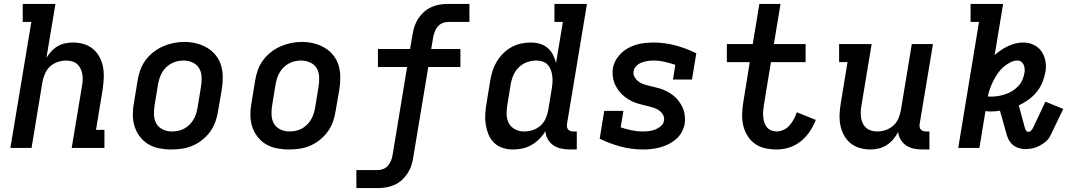

<svg xmlns="http://www.w3.org/2000/svg" viewBox="-20 -755 5447 980"><path d="M33 0 140 -643H96V-735H263L217 -460Q228 -478 242.5 -493.5Q257 -509 275 -519.5Q293 -530 313 -534Q333 -538 352 -538Q381 -538 408 -530Q435 -522 455.5 -504.5Q476 -487 488.5 -463Q501 -439 506 -412Q511 -385 509.5 -356Q508 -327 504 -298L470 -92H513V0H346L398 -313Q401 -329 402 -344.5Q403 -360 400.5 -375Q398 -390 391.5 -404Q385 -418 374.5 -427.5Q364 -437 349 -441.5Q334 -446 318 -446Q297 -446 275.5 -439Q254 -432 237 -417Q220 -402 210.5 -381Q201 -360 197 -339L141 0Z M854 8Q823 8 792.5 2Q762 -4 737 -19Q712 -34 694 -57.5Q676 -81 667 -109.5Q658 -138 658 -169.5Q658 -201 664 -232L682 -342Q686 -369 695.5 -396Q705 -423 722 -446.5Q739 -470 762.5 -488.5Q786 -507 812.5 -518.5Q839 -530 866 -535.5Q893 -541 921 -541Q953 -541 982.5 -533.5Q1012 -526 1037.5 -511Q1063 -496 1081.5 -472.5Q1100 -449 1108.5 -420.5Q1117 -392 1117 -360.5Q1117 -329 1112 -298L1093 -188Q1089 -161 1079.5 -134Q1070 -107 1053 -83.5Q1036 -60 1013 -41.5Q990 -23 963.5 -11.5Q937 0 909 4Q881 8 854 8ZM856 -84Q872 -84 888 -87Q904 -90 918.5 -97.5Q933 -105 945.5 -117Q958 -129 966.5 -143Q975 -157 980 -172Q985 -187 988 -203L1006 -313Q1010 -338 1009 -362.5Q1008 -387 996.5 -406.5Q985 -426 963 -436Q941 -446 917 -446Q901 -446 885.5 -442.5Q870 -439 855.5 -431.5Q841 -424 829 -412.5Q817 -401 808.5 -387Q800 -373 795 -357.5Q790 -342 787 -327L769 -217Q765 -193 766 -168.5Q767 -144 778 -124.5Q789 -105 810.5 -94.5Q832 -84 856 -84Q856 -84 856 -84Q856 -84 856 -84Z M1454 8Q1423 8 1392.5 2Q1362 -4 1337 -19Q1312 -34 1294 -57.5Q1276 -81 1267 -109.5Q1258 -138 1258 -169.5Q1258 -201 1264 -232L1282 -342Q1286 -369 1295.5 -396Q1305 -423 1322 -446.5Q1339 -470 1362.5 -488.5Q1386 -507 1412.5 -518.5Q1439 -530 1466 -535.5Q1493 -541 1521 -541Q1553 -541 1582.5 -533.5Q1612 -526 1637.5 -511Q1663 -496 1681.5 -472.5Q1700 -449 1708.5 -420.5Q1717 -392 1717 -360.5Q1717 -329 1712 -298L1693 -188Q1689 -161 1679.5 -134Q1670 -107 1653 -83.5Q1636 -60 1613 -41.5Q1590 -23 1563.5 -11.5Q1537 0 1509 4Q1481 8 1454 8ZM1456 -84Q1472 -84 1488 -87Q1504 -90 1518.5 -97.5Q1533 -105 1545.5 -117Q1558 -129 1566.5 -143Q1575 -157 1580 -172Q1585 -187 1588 -203L1606 -313Q1610 -338 1609 -362.5Q1608 -387 1596.5 -406.5Q1585 -426 1563 -436Q1541 -446 1517 -446Q1501 -446 1485.5 -442.5Q1470 -439 1455.5 -431.5Q1441 -424 1429 -412.5Q1417 -401 1408.5 -387Q1400 -373 1395 -357.5Q1390 -342 1387 -327L1369 -217Q1365 -193 1366 -168.5Q1367 -144 1378 -124.5Q1389 -105 1410.5 -94.5Q1432 -84 1456 -84Q1456 -84 1456 -84Q1456 -84 1456 -84Z M1799 205V113H1909Q1923 113 1937.5 107Q1952 101 1961.5 89Q1971 77 1976.5 63Q1982 49 1984 35L2058 -413H1909V-505H2073L2086 -580Q2089 -601 2096 -621.5Q2103 -642 2115.5 -661Q2128 -680 2145 -695Q2162 -710 2182.5 -719Q2203 -728 2224 -731.5Q2245 -735 2266 -735H2376V-643H2266Q2252 -643 2238 -637Q2224 -631 2214 -619Q2204 -607 2199 -593Q2194 -579 2191 -565L2181 -505H2330V-413H2166L2089 50Q2086 71 2079 91.5Q2072 112 2059.5 131Q2047 150 2030 165Q2013 180 1992.5 189Q1972 198 1951 201.5Q1930 205 1909 205Z M2598 8Q2570 8 2544.5 -0.5Q2519 -9 2500.5 -27.5Q2482 -46 2472.5 -70.5Q2463 -95 2459 -121.5Q2455 -148 2457 -176Q2459 -204 2464 -232L2482 -342Q2486 -367 2493.5 -391.5Q2501 -416 2514.5 -439Q2528 -462 2547.5 -481.5Q2567 -501 2590 -514Q2613 -527 2638.5 -532.5Q2664 -538 2689 -538Q2713 -538 2735.5 -531.5Q2758 -525 2775 -510.5Q2792 -496 2802.5 -475.5Q2813 -455 2818 -433L2853 -643H2810V-735H2976L2874 -122Q2873 -114 2874 -107Q2875 -100 2879.5 -94.5Q2884 -89 2891 -86.5Q2898 -84 2906 -84H2924V8H2891Q2868 8 2845.5 3.5Q2823 -1 2805 -13Q2787 -25 2776 -44.5Q2765 -64 2764 -86Q2751 -64 2732.5 -45.5Q2714 -27 2692 -14.5Q2670 -2 2646 3Q2622 8 2598 8ZM2656 -84Q2678 -84 2699.5 -91Q2721 -98 2738 -113Q2755 -128 2764.5 -149Q2774 -170 2778 -191L2796 -301Q2799 -318 2800 -334.5Q2801 -351 2799 -367Q2797 -383 2791.5 -398Q2786 -413 2775.5 -424.5Q2765 -436 2749.5 -441Q2734 -446 2717 -446Q2702 -446 2686 -442.5Q2670 -439 2655.5 -431.5Q2641 -424 2629 -412.5Q2617 -401 2608.5 -387Q2600 -373 2595 -357.5Q2590 -342 2587 -327L2569 -217Q2565 -193 2566 -168.5Q2567 -144 2578 -124.5Q2589 -105 2610 -94.5Q2631 -84 2656 -84Q2656 -84 2656 -84Q2656 -84 2656 -84Z M3262 8Q3203 8 3147.5 -7Q3092 -22 3041 -47L3064 -189H3162L3148 -105Q3175 -96 3203.5 -90Q3232 -84 3261 -84Q3277 -84 3293 -86Q3309 -88 3324.5 -94Q3340 -100 3353.5 -111.5Q3367 -123 3369 -139Q3372 -155 3364.5 -168.5Q3357 -182 3345.5 -190.5Q3334 -199 3319.5 -204Q3305 -209 3290.5 -212.5Q3276 -216 3261.5 -219.5Q3247 -223 3232.5 -227.5Q3218 -232 3204.5 -238.5Q3191 -245 3179 -253.5Q3167 -262 3156.5 -271.5Q3146 -281 3137.5 -293Q3129 -305 3122 -318Q3115 -331 3111.5 -345.5Q3108 -360 3107 -375.5Q3106 -391 3108 -406Q3114 -439 3135.5 -466.5Q3157 -494 3187 -510Q3217 -526 3249 -532Q3281 -538 3314 -538Q3373 -538 3428.5 -523Q3484 -508 3534 -483L3512 -349H3415L3427 -424Q3400 -433 3372 -439.5Q3344 -446 3314 -446Q3299 -446 3284 -443.5Q3269 -441 3254.5 -435.5Q3240 -430 3228 -418Q3216 -406 3214 -391Q3211 -376 3218.5 -362.5Q3226 -349 3237.5 -340Q3249 -331 3263 -326Q3277 -321 3292 -317.5Q3307 -314 3321.5 -310.5Q3336 -307 3350.5 -302.5Q3365 -298 3378 -291.5Q3391 -285 3403.5 -277Q3416 -269 3426.5 -259Q3437 -249 3445.5 -237.5Q3454 -226 3461 -212.5Q3468 -199 3471.5 -185Q3475 -171 3476 -155.5Q3477 -140 3475 -124Q3471 -102 3460 -81.5Q3449 -61 3431.5 -45.5Q3414 -30 3393 -19.5Q3372 -9 3350 -3Q3328 3 3306 5.5Q3284 8 3262 8Z M3945 8Q3914 8 3885 1.5Q3856 -5 3833 -21.5Q3810 -38 3795 -62.5Q3780 -87 3773.5 -115Q3767 -143 3768 -173.5Q3769 -204 3774 -234L3807 -438H3690V-530H3822L3856 -735H3964L3930 -530H4092V-438H3915L3879 -219Q3877 -204 3875.5 -189Q3874 -174 3875.5 -159.5Q3877 -145 3881 -131Q3885 -117 3894 -106Q3903 -95 3916.5 -89.5Q3930 -84 3945 -84Q3962 -84 3980 -92.5Q3998 -101 4010.5 -115.5Q4023 -130 4032 -147Q4041 -164 4047 -182L4144 -143Q4132 -112 4113 -83.5Q4094 -55 4067 -33.5Q4040 -12 4008 -2Q3976 8 3945 8Z M4423 8Q4394 8 4367 0Q4340 -8 4319.5 -25.5Q4299 -43 4286.5 -67Q4274 -91 4269 -118Q4264 -145 4265.5 -174Q4267 -203 4272 -232L4306 -438H4263V-530H4429L4377 -217Q4374 -201 4373.5 -185.5Q4373 -170 4375 -155Q4377 -140 4383.5 -126Q4390 -112 4401 -102.5Q4412 -93 4426.5 -88.5Q4441 -84 4457 -84Q4479 -84 4500 -91Q4521 -98 4538.5 -113Q4556 -128 4565 -149Q4574 -170 4578 -191L4634 -530H4742L4674 -122Q4673 -114 4674 -107Q4675 -100 4679.5 -94.5Q4684 -89 4691 -86.5Q4698 -84 4706 -84H4724V8H4691Q4668 8 4646.5 4Q4625 0 4607 -11.5Q4589 -23 4578 -41Q4567 -59 4564 -81Q4554 -61 4539 -43.5Q4524 -26 4505 -14Q4486 -2 4465 3Q4444 8 4423 8Z M5213 6Q5195 6 5177.5 0Q5160 -6 5147 -18Q5134 -30 5126.5 -46Q5119 -62 5115 -80L5084 -190Q5072 -188 5060.5 -187Q5049 -186 5037 -186Q5030 -186 5023 -186.5Q5016 -187 5010 -188L4979 0H4871L4977 -643H4934V-735H5100L5057 -474Q5088 -502 5126 -520Q5164 -538 5203 -538Q5231 -538 5255.5 -526.5Q5280 -515 5295 -494Q5310 -473 5315.5 -446Q5321 -419 5317 -392Q5312 -364 5301.5 -337Q5291 -310 5272.5 -287Q5254 -264 5230 -246.5Q5206 -229 5180 -217L5211 -103Q5213 -96 5217 -89Q5221 -82 5228 -82Q5236 -82 5242 -88Q5248 -94 5252 -101L5316 -236L5407 -199L5342 -64Q5334 -46 5318.5 -33Q5303 -20 5286 -11Q5269 -2 5250.5 2Q5232 6 5213 6ZM5043 -262Q5061 -262 5079 -265.5Q5097 -269 5114.5 -275Q5132 -281 5148.5 -291.5Q5165 -302 5178 -316Q5191 -330 5198.5 -347.5Q5206 -365 5209 -383Q5211 -393 5210 -404Q5209 -415 5205 -424Q5201 -433 5193 -439.5Q5185 -446 5174 -446Q5154 -446 5134.5 -435.5Q5115 -425 5099 -410.5Q5083 -396 5071 -378Q5059 -360 5049.5 -341Q5040 -322 5033 -302.5Q5026 -283 5022 -263Q5027 -262 5032.5 -262Q5038 -262 5043 -262Z"/></svg>

Font: Iosevka Slab Semibold Extended
Style: Italic
Weight: 600
Width: 7
Italic angle: -9°
Monospace: yes
Designer: Belleve Invis
Foundry: Belleve Invis
Version: Version 11.1.0; ttfautohint (v1.8.3)